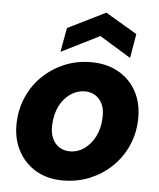

<svg xmlns="http://www.w3.org/2000/svg" viewBox="-53 -773 688 830"><g transform="rotate(5 291.0 -357.5)"><path d="M250 12Q182 12 132 -18Q82 -48 55 -100Q28 -152 30 -219Q32 -280 55.5 -333Q79 -386 120 -425Q161 -464 214 -486Q267 -508 329 -508Q397 -508 448 -479Q499 -450 526.5 -398Q554 -346 552 -277Q550 -216 526 -163Q502 -110 461 -71Q420 -32 366.5 -10Q313 12 250 12ZM270 -116Q304 -116 332 -136Q360 -156 378 -190.5Q396 -225 398 -272Q400 -307 389 -331Q378 -355 358 -367.5Q338 -380 312 -380Q279 -380 250 -360Q221 -340 203.5 -305.5Q186 -271 184 -224Q182 -190 193 -165.5Q204 -141 224 -128.5Q244 -116 270 -116ZM192 -541 211 -646 375 -727 512 -646 494 -541 358 -624Z"/></g></svg>

Font: DM Sans 36pt Black
Style: Italic
Weight: 900
Italic angle: -10°
Designer: Colophon Foundry, Jonny Pinhorn
Foundry: Colophon Foundry
Version: Version 4.004;gftools[0.9.30]